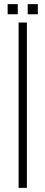

<svg xmlns="http://www.w3.org/2000/svg" viewBox="-20 -909 220 929"><path d="M70 0V-800H110V0ZM114 -840V-889H163V-840ZM17 -840V-889H66V-840Z"/></svg>

Font: Big Shoulders Stencil Text SC Thin
Style: Regular
Weight: 100
Designer: Patric King
Foundry: XO Type Co
Version: Version 2.001